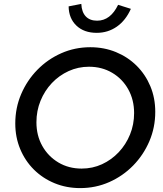

<svg xmlns="http://www.w3.org/2000/svg" viewBox="-20 -953 835 984"><path d="M391.3 11Q320.5 11 259.7 -14Q199 -39 153.8 -83.8Q108.7 -128.7 83.5 -189.2Q58.3 -249.7 58.3 -320Q58.3 -400.3 88.5 -470.8Q118.7 -541.3 171.5 -595.3Q224.3 -649.3 294.1 -680.2Q363.8 -711 442.7 -711Q513.5 -711 574.3 -686Q635 -661 680.2 -616.2Q725.3 -571.3 750.5 -511.2Q775.7 -451 775.7 -379.9Q775.7 -299.7 745.5 -229.2Q715.3 -158.7 662.5 -104.7Q609.7 -50.7 539.9 -19.8Q470.2 11 391.3 11ZM398.3 -89Q454.3 -89 502.8 -111.3Q551.3 -133.7 588.3 -172.8Q625.3 -212 646.3 -263.5Q667.3 -314.9 667.3 -373.6Q667.3 -441.3 637.3 -495.2Q607.3 -549.1 554.8 -580Q502.3 -611 435.7 -611Q380.8 -611 331.7 -588.7Q282.7 -566.3 245.7 -527.2Q208.7 -488 187.7 -436.5Q166.7 -385.1 166.7 -326.4Q166.7 -258.7 196.7 -205.2Q226.7 -151.7 279.2 -120.3Q331.8 -89 398.3 -89ZM475.7 -784.7Q410.7 -784.7 371.7 -821.7Q332.7 -858.7 331.7 -920.3L396.7 -933Q398.7 -891 419.5 -869Q440.3 -847 477.7 -847Q546 -847 585.3 -928.3L650.7 -907.7Q624.3 -848.3 578.8 -816.5Q533.3 -784.7 475.7 -784.7Z"/></svg>

Font: Red Hat Display VF
Style: Italic
Weight: 300
Italic angle: -12°
Designer: Pentagram, MCKL
Foundry: Pentagram, MCKL
Version: Version 1.010